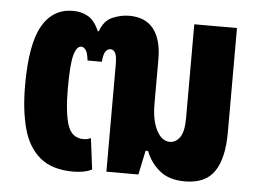

<svg xmlns="http://www.w3.org/2000/svg" viewBox="-45 -615 917 681"><g transform="rotate(5 413.5 -274.0)"><path d="M239 10Q163 10 120 -26Q77 -62 59.5 -127Q42 -192 42 -281Q42 -427 79.5 -492.5Q117 -558 189 -558Q219 -558 242.5 -544.5Q266 -531 282 -494H286Q299 -532 329 -545Q359 -558 389 -558Q447 -558 476 -520.5Q505 -483 505 -413V-254Q505 -196 523.5 -160.5Q542 -125 571 -125Q592 -125 606.5 -145.5Q621 -166 621 -213V-548H773V-177Q773 -84 741 -37Q709 10 636 10Q579 10 545.5 -18Q512 -46 497 -86H488L470 0H356V-381Q356 -413 349.5 -423.5Q343 -434 333 -434Q322 -434 315 -423.5Q308 -413 306 -387H255Q252 -415 244.5 -424.5Q237 -434 229 -434Q212 -434 203 -401Q194 -368 194 -283Q194 -196 208.5 -152Q223 -108 265 -108Q279 -108 291 -114L305 -3Q278 10 239 10Z"/></g></svg>

Font: Noto Sans Thai Cond ExtBd
Style: Regular
Weight: 800
Width: 3
Designer: Monotype Design Team
Foundry: Monotype Imaging Inc.
Version: Version 2.002; ttfautohint (v1.8.4.7-5d5b)